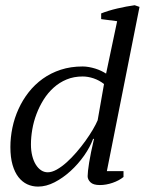

<svg xmlns="http://www.w3.org/2000/svg" viewBox="-20 -690 544 721"><path d="M159.2 -43Q174.8 -43 193.1 -53.2Q211.4 -63.5 230.2 -80.3Q249 -97.2 267.1 -118.2Q285.2 -139.2 300.8 -160.9Q316.4 -182.6 328.4 -202.9Q340.3 -223.1 346.7 -238.3L370.6 -374.5Q352.5 -388.7 331.3 -395.8Q310.1 -402.8 290.5 -402.8Q257.3 -402.8 230.2 -391.6Q203.1 -380.4 181.4 -360.8Q159.7 -341.3 143.8 -315.9Q127.9 -290.5 117.2 -262.2Q106.4 -233.9 101.3 -204.3Q96.2 -174.8 96.2 -147.9Q96.2 -124 101.1 -104.7Q106 -85.4 114.5 -71.8Q123 -58.1 134.5 -50.5Q146 -43 159.2 -43ZM329.6 -168.5Q318.4 -137.7 295.9 -105.7Q273.4 -73.7 245.1 -47.9Q216.8 -22 185.1 -5.6Q153.3 10.7 123 10.7Q101.1 10.7 82.3 2Q63.5 -6.8 49.3 -24.9Q35.2 -43 27.1 -71Q19 -99.1 19 -137.7Q19 -173.8 26.6 -210.4Q34.2 -247.1 49.6 -280.8Q64.9 -314.5 87.6 -343.5Q110.4 -372.6 140.6 -394.3Q170.9 -416 208.3 -428.2Q245.6 -440.4 290.5 -440.4Q301.8 -440.4 314 -438.2Q326.2 -436 337.9 -432.4Q349.6 -428.7 359.9 -423.8Q370.1 -418.9 378.4 -413.6L419.9 -610.4L359.9 -618.2V-639.6Q372.1 -644.5 387.9 -649.4Q403.8 -654.3 420.7 -658.2Q437.5 -662.1 454.3 -665.3Q471.2 -668.5 485.8 -670.4L503.9 -664.1L381.3 -47.4H443.8V-25.4Q426.8 -11.7 402.6 -3.4Q378.4 4.9 355 4.9Q330.1 4.9 319.6 -5.6Q309.1 -16.1 309.1 -28.3Q309.1 -43.9 314.7 -79.3Q320.3 -114.7 333 -168.5Z"/></svg>

Font: PT Astra Serif
Style: Italic
Weight: 400
Italic angle: -16°
Designer: A.Korolkova, I. Chaeva
Foundry: ParaType Ltd
Version: Version 1.001